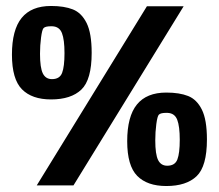

<svg xmlns="http://www.w3.org/2000/svg" viewBox="-20 -621 733 643"><path d="M287 -444Q287 -354 252.5 -321Q218 -288 151 -288Q87 -288 53.5 -322Q20 -356 20 -438Q20 -521 52.5 -561Q85 -601 151 -601Q195 -601 224 -589.5Q253 -578 270 -544Q287 -510 287 -444ZM472 -600H595L226 0H103ZM196 -443Q196 -488 187.5 -510Q179 -532 155 -533H150Q132 -533 126 -527Q121 -522 117.5 -495.5Q114 -469 114 -441Q114 -394 123.5 -375Q133 -356 154 -356Q180 -356 188 -377Q196 -398 196 -443ZM673 -154Q673 -64 638.5 -31Q604 2 537 2Q473 2 439.5 -32Q406 -66 406 -148Q406 -231 438.5 -271Q471 -311 537 -311Q581 -311 610 -299.5Q639 -288 656 -254Q673 -220 673 -154ZM582 -153Q582 -198 573.5 -220Q565 -242 541 -243H536Q518 -243 512 -237Q507 -232 503.5 -205.5Q500 -179 500 -151Q500 -104 509.5 -85Q519 -66 540 -66Q566 -66 574 -87Q582 -108 582 -153Z"/></svg>

Font: Lalezar
Style: Regular
Weight: 400
Designer: Borna Izadpanah
Foundry: Borna Izadpanah
Version: Version 1.003